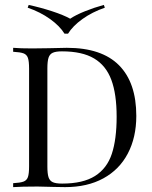

<svg xmlns="http://www.w3.org/2000/svg" viewBox="-20 -767 623 787"><path d="M538.7 -291.9Q538.7 -204 504 -137.9Q469.4 -71.8 403.6 -35.9Q337.9 0 246.8 0L200 -0.8Q154.8 -2.4 133.9 -2.4Q67.7 -2.4 33.9 0V-16.1Q62.9 -17.7 76.2 -22.6Q89.5 -27.4 94.4 -41.1Q99.2 -54.8 99.2 -85.5V-485.5Q99.2 -516.1 94.4 -529.8Q89.5 -543.5 76.2 -548.4Q62.9 -553.2 33.9 -554.8V-571Q62.1 -568.5 112.1 -568.5L180.6 -569.4Q235.5 -571 254 -571Q396.8 -571 467.7 -499.6Q538.7 -428.2 538.7 -291.9ZM174.2 -487.1V-83.9Q174.2 -54.8 179 -40.3Q183.9 -25.8 196.4 -20.2Q208.9 -14.5 234.7 -14.5Q320.2 -14.5 369.4 -45.6Q418.5 -76.6 438.3 -136.3Q458.1 -196 458.1 -288.7Q458.1 -381.5 436.3 -439.9Q414.5 -498.4 365.7 -527.4Q316.9 -556.5 233.9 -556.5Q208.9 -556.5 196.4 -550.8Q183.9 -545.2 179 -530.6Q174.2 -516.1 174.2 -487.1ZM409.7 -735.5Q358.1 -717.7 318.1 -689.1Q278.2 -660.5 258.9 -629H244.4Q225 -660.5 185.1 -689.1Q145.2 -717.7 93.5 -735.5L97.6 -746.8Q146 -736.3 193.1 -721Q240.3 -705.6 267.7 -690.3Q290.3 -705.6 328.6 -721Q366.9 -736.3 405.6 -746.8Z"/></svg>

Font: Playfair Display
Style: Regular
Weight: 400
Designer: Claus Eggers Sørensen
Foundry: Claus Eggers Sørensen
Version: Version 1.005; ttfautohint (v1.2) -l 10 -r 42 -G 200 -x 21 -